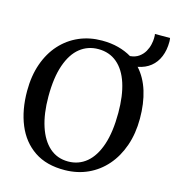

<svg xmlns="http://www.w3.org/2000/svg" viewBox="-125 -970 989 1086"><g transform="rotate(15 369.0 -427.0)"><path d="M354.5 11Q246.5 12.5 175 -35.8Q103.5 -84 68 -169.8Q32.5 -255.5 32.5 -367Q32.5 -455.5 57.5 -526.5Q82.5 -597.5 128 -647.8Q173.5 -698 235 -724.8Q296.5 -751.5 369.5 -751.5Q421.5 -751.5 465 -740Q508.5 -728.5 543.5 -707.5Q575 -710.5 595.5 -725.5Q616 -740.5 627.8 -761.2Q639.5 -782 644.2 -803.5Q649 -825 649 -840Q649 -850.5 648.8 -856Q648.5 -861.5 647.5 -865H736Q737 -859.5 737.5 -854Q738 -848.5 738 -843Q738 -794.5 722.2 -756Q706.5 -717.5 676 -693Q645.5 -668.5 601 -660Q645.5 -611 667.5 -540Q689.5 -469 689.5 -380Q689.5 -292.5 664.5 -220.8Q639.5 -149 594.5 -97.5Q549.5 -46 488.5 -18Q427.5 10 354.5 11ZM359 -41Q420.5 -41 466.5 -79.2Q512.5 -117.5 537.8 -192.8Q563 -268 563 -380Q563 -480.5 539.8 -552Q516.5 -623.5 471.2 -661.5Q426 -699.5 361.5 -699.5Q300.5 -699.5 254.5 -663Q208.5 -626.5 182.8 -552.8Q157 -479 157 -367.5Q157 -267 181 -193.8Q205 -120.5 250 -80.8Q295 -41 359 -41Z"/></g></svg>

Font: Merriweather 24pt Medium
Style: Regular
Weight: 500
Designer: Eben Sorkin
Foundry: Eben Sorkin
Version: Version 2.100